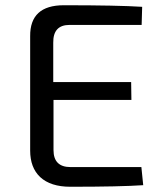

<svg xmlns="http://www.w3.org/2000/svg" viewBox="-20 -711 598 732"><path d="M245 -616Q182 -616 183 -548V-398H480L481 -330H184V-139Q184 -74 249 -74H519L526 -5Q439 1 248 1Q173 1 133 -36Q95 -72 95 -137V-573Q94 -691 223 -691Q429 -691 522 -685L520 -616Z"/></svg>

Font: Taylor Sans
Style: Regular
Weight: 400
Italic angle: -8°
Designer: Natanael Gama
Version: Version 1.001 September 8, 2015